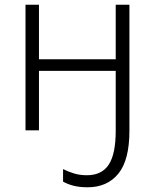

<svg xmlns="http://www.w3.org/2000/svg" viewBox="-20 -552 653 813"><path d="M528 -532V2Q528 126 481 183.5Q434 241 351 241Q317 241 291.5 234.5Q266 228 247 217V164Q269 175 293.5 182.5Q318 190 348 190Q411 190 440.5 145Q470 100 470 2V-252H145V0H88V-532H145V-301H470V-532Z"/></svg>

Font: BC Sans Light
Style: Regular
Weight: 300
Designer: Monotype Design Team
Foundry: Monotype Imaging Inc.
Version: Version 2.000;GOOG;noto-source:20170915:90ef993387c0